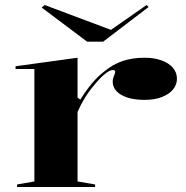

<svg xmlns="http://www.w3.org/2000/svg" viewBox="-20 -745 742 765"><path d="M48 0V-10L117 -22V-470H42V-481L289 -515V-356L300 -348Q323 -385 346.5 -413Q370 -441 395 -460Q430 -489 469 -502Q508 -515 556 -515Q593 -515 622 -505Q651 -495 668 -476Q685 -457 685 -431Q685 -407 669 -388Q653 -369 624 -358Q595 -347 556 -347Q517 -347 488.5 -356Q460 -365 444.5 -381.5Q429 -398 429 -419Q429 -428 431.5 -435.5Q434 -443 436.5 -449Q439 -455 439 -459Q439 -466 429 -466Q417 -466 397 -449.5Q377 -433 353 -403Q334 -381 317.5 -354Q301 -327 289 -299V-22L359 -10V0ZM564 -725 572 -717 391 -579H327L146 -715L158 -725L422 -626Z"/></svg>

Font: Kalnia SemiExpanded
Style: Regular
Weight: 400
Width: 6
Designer: Frida Medrano
Foundry: Frida Medrano
Version: Version 1.105